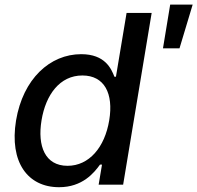

<svg xmlns="http://www.w3.org/2000/svg" viewBox="-20 -782 836 813"><path d="M670.1 -577.4H740.1L795.8 -762.4H700.6ZM230.1 10.7C329.2 10.7 378.2 -50.1 403.4 -84.9H411.9L397.7 0H501.4L622.2 -727.3H516L470.9 -457H464.5C451.3 -490.8 425.1 -552.6 323.9 -552.6C191.8 -552.6 77.4 -448.5 47.9 -271.7C19.2 -95.2 97.3 10.7 230.1 10.7ZM266 -79.9C170.8 -79.9 137.8 -163.4 155.9 -272.7C173.7 -381 233.3 -462.4 328.8 -462.4C421.9 -462.4 461.3 -386.7 442.5 -272.7C423.7 -158 357.2 -79.9 266 -79.9Z"/></svg>

Font: TID UI Medium
Style: Italic
Weight: 500
Italic angle: -9.39999°
Designer: The TID Project Authors
Foundry: Bakken & Bæck
Version: Version 1.001;hotconv 1.0.109;makeotfexe 2.5.65596